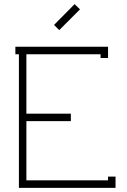

<svg xmlns="http://www.w3.org/2000/svg" viewBox="-20 -904 611 924"><path d="M265 -759 365 -859 339 -884 240 -784ZM464 -643V-625H500V-679H54V-643H71V0H536V-54H500V-36H107V-321H321V-357H107V-643Z"/></svg>

Font: Rawengulk
Style: Regular
Weight: 400
Version: Version 0.9